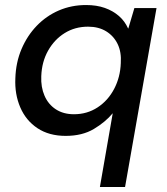

<svg xmlns="http://www.w3.org/2000/svg" viewBox="-20 -528 662 763"><path d="M377 215 428 -78Q399 -43 353 -15.5Q307 12 241 12Q175 12 129 -18.5Q83 -49 60.5 -101.5Q38 -154 41 -217Q43 -280 65.5 -333Q88 -386 126 -425.5Q164 -465 214 -486.5Q264 -508 322 -508Q364 -508 396.5 -496.5Q429 -485 452.5 -464.5Q476 -444 489 -415H490L514 -496H602L477 215ZM274 -74Q326 -74 367.5 -101Q409 -128 433.5 -174.5Q458 -221 460 -277Q463 -321 447.5 -353Q432 -385 402 -403.5Q372 -422 330 -422Q278 -422 237 -396.5Q196 -371 171 -326.5Q146 -282 144 -225Q142 -182 157 -147.5Q172 -113 202 -93.5Q232 -74 274 -74Z"/></svg>

Font: DM Sans 28pt Medium
Style: Italic
Weight: 500
Italic angle: -10°
Version: Version 4.004;gftools[0.9.30]